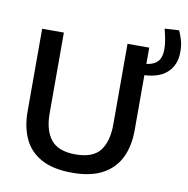

<svg xmlns="http://www.w3.org/2000/svg" viewBox="-90 -919 1000 1019"><g transform="rotate(10 410.0 -409.5)"><path d="M365.5 12Q262.5 12 198.8 -22.8Q135 -57.5 105.5 -120.5Q76 -183.5 76 -268.5V-713H193V-277.5Q193 -187.5 232.5 -137.2Q272 -87 365 -87Q459.5 -87 497.8 -137.2Q536 -187.5 536 -278V-713H653V-268Q653 -183 622.8 -120.2Q592.5 -57.5 529 -22.8Q465.5 12 365.5 12ZM632 -564 615 -623Q664.5 -623 690 -635.2Q715.5 -647.5 724.5 -668.8Q733.5 -690 733.5 -717.5Q733.5 -744.5 728 -773Q722.5 -801.5 716 -826.5L793.5 -831Q803.5 -809 811.5 -782Q819.5 -755 819.5 -717.5Q819.5 -647 773 -605.5Q726.5 -564 632 -564Z"/></g></svg>

Font: Commissioner Medium
Style: Regular
Weight: 500
Designer: Kostas Bartsokas
Foundry: Kostas Bartsokas
Version: Version 1.000; ttfautohint (v1.8.3)